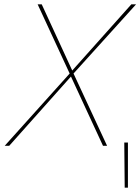

<svg xmlns="http://www.w3.org/2000/svg" viewBox="-20 -678 653 893"><path d="M613 -658 322 -336 478 0H459L310 -322L23 0H2L304 -336L155 -658H174L316 -350L591 -658ZM560 195 558 -15H575V195Z"/></svg>

Font: EauTestInfant Thin
Style: Italic
Weight: 250
Italic angle: -12°
Designer: Christian Thalmann (Catharsis Fonts)
Version: Version 0.001;PS 000.001;hotconv 1.0.88;makeotf.lib2.5.64775